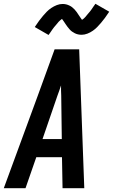

<svg xmlns="http://www.w3.org/2000/svg" viewBox="-39 -996 598 1016"><path d="M-19 0 161 -490 250 -735H380L407 0H292L289 -164H153L96 0ZM186 -260H288L285 -490Q284 -504 284 -517.5Q284 -531 284 -544Q280 -531 275 -517.5Q270 -504 265 -490ZM218 -811 145 -853Q157 -871 167.5 -885.5Q178 -900 188.5 -912Q199 -924 208.5 -934Q218 -944 232 -953.5Q246 -963 261.5 -969Q277 -975 292 -975Q302 -975 310.5 -973Q319 -971 327.5 -967Q336 -963 342.5 -958Q349 -953 355.5 -946Q362 -939 367 -932Q372 -925 376 -918.5Q380 -912 385.5 -904.5Q391 -897 395 -891Q399 -893 404.5 -898Q410 -903 413 -906.5Q416 -910 419.5 -914.5Q423 -919 427.5 -924Q432 -929 436.5 -934.5Q441 -940 445.5 -946.5Q450 -953 455 -960.5Q460 -968 466 -976L539 -934Q527 -916 516.5 -901.5Q506 -887 495.5 -875Q485 -863 475.5 -853Q466 -843 452.5 -833.5Q439 -824 423.5 -818Q408 -812 393 -812Q383 -812 374 -814Q365 -816 357 -820Q349 -824 342 -829Q335 -834 329 -841Q323 -848 317.5 -855Q312 -862 308 -868.5Q304 -875 298 -883.5Q292 -892 289 -896Q285 -893 279.5 -888.5Q274 -884 271 -880.5Q268 -877 264.5 -872.5Q261 -868 256.5 -863Q252 -858 247.5 -852.5Q243 -847 238.5 -840.5Q234 -834 229 -826.5Q224 -819 218 -811Z"/></svg>

Font: Iosevka SS18
Style: Bold Italic
Weight: 700
Italic angle: -9°
Monospace: yes
Designer: Belleve Invis
Foundry: Belleve Invis
Version: Version 25.1.1; ttfautohint (v1.8.4)